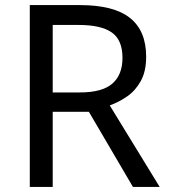

<svg xmlns="http://www.w3.org/2000/svg" viewBox="-20 -734 662 754"><path d="M294 -714Q427 -714 490.5 -663.5Q554 -613 554 -511Q554 -454 533 -416Q512 -378 479.5 -355.5Q447 -333 411 -320L607 0H502L329 -295H187V0H97V-714ZM289 -636H187V-371H294Q381 -371 421 -405.5Q461 -440 461 -507Q461 -577 419 -606.5Q377 -636 289 -636Z"/></svg>

Font: Noto Sans Old Permic
Style: Regular
Weight: 400
Designer: Monotype Design Team
Foundry: Monotype Imaging Inc.
Version: Version 2.001; ttfautohint (v1.8.4.7-5d5b)